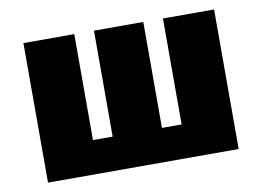

<svg xmlns="http://www.w3.org/2000/svg" viewBox="-62 -612 960 704"><g transform="rotate(-10 418.0 -260.0)"><path d="M63.5 0V-519.5H252.9V-125H326.2V-519.5H509.8V-125H583V-519.5H773.4V0Z"/></g></svg>

Font: GenEi M Gothic v2 Black
Style: Regular
Weight: 900
Version: Version 2.0